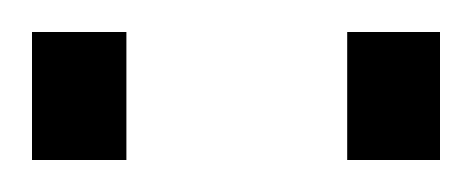

<svg xmlns="http://www.w3.org/2000/svg" viewBox="-28 -727 295 120"><path d="M-8 -627V-707H51V-627ZM189 -627V-707H247V-627Z"/></svg>

Font: Titillium Web
Style: Light
Weight: 300
Version: Version 1.001;PS 57.000;hotconv 1.0.70;makeotf.lib2.5.55311